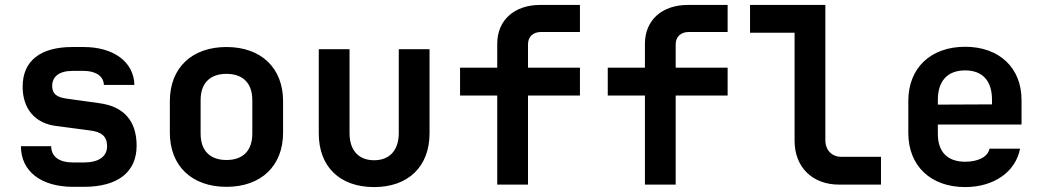

<svg xmlns="http://www.w3.org/2000/svg" viewBox="-20 -750 4240 780"><path d="M277 9H321C460 9 535 -52 535 -158C535 -258 484 -318 382 -331L253 -349C213 -354 192 -367 192 -401C192 -439 221 -462 274 -462H320C370 -462 401 -440 402 -405H526C524 -498 442 -559 320 -559H274C143 -559 72 -502 72 -398C72 -309 121 -249 209 -238L346 -220C393 -214 415 -196 415 -156C415 -114 381 -90 321 -90H277C221 -90 188 -113 188 -156H65C65 -54 147 9 277 9Z M900 9C1041 9 1130 -76 1130 -211V-339C1130 -474 1041 -559 900 -559C759 -559 670 -474 670 -339V-211C670 -76 759 9 900 9ZM900 -100C834 -100 795 -137 795 -207V-343C795 -413 834 -450 900 -450C966 -450 1005 -413 1005 -343V-207C1005 -137 966 -100 900 -100Z M1500 10C1638 10 1725 -73 1725 -208V-550H1600V-209C1600 -139 1562 -99 1500 -99C1437 -99 1400 -139 1400 -209V-550H1275V-208C1275 -73 1360 10 1500 10Z M2000 0H2125V-362H2336V-475H2125V-570C2125 -601 2146 -620 2178 -620H2336V-730H2175C2069 -730 2000 -668 2000 -572V-475H1849V-362H2000Z M2600 0H2725V-362H2936V-475H2725V-570C2725 -601 2746 -620 2778 -620H2936V-730H2775C2669 -730 2600 -668 2600 -572V-475H2449V-362H2600Z M3389 0H3559V-113H3398C3359 -113 3333 -140 3333 -181V-730H3027V-617H3208V-178C3208 -71 3280 0 3389 0Z M3901 10C4018 10 4106 -52 4124 -146H4000C3993 -112 3953 -93 3901 -93C3830 -93 3790 -132 3790 -206V-244H4130V-344C4130 -474 4040 -560 3901 -560C3761 -560 3670 -474 3670 -340V-210C3670 -76 3761 10 3901 10ZM3790 -344C3790 -420 3828 -464 3901 -464C3972 -464 4010 -421 4010 -345V-326L3790 -325Z"/></svg>

Font: JetBrains Mono
Style: Bold
Weight: 558
Monospace: yes
Designer: Philipp Nurullin, Konstantin Bulenkov
Foundry: JetBrains
Version: Version 2.305